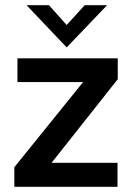

<svg xmlns="http://www.w3.org/2000/svg" viewBox="-20 -717 511 737"><path d="M35 -75 299 -402H47V-493H432V-413L178 -92H431V0H35ZM82 -697H168L236 -621L305 -697H391L236 -535Z"/></svg>

Font: Hanken Grotesk SemiBold
Style: Regular
Weight: 600
Designer: Alfredo Marco Pradil
Foundry: Hanken Design Co.
Version: Version 3.014